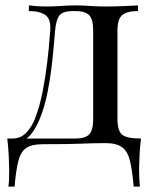

<svg xmlns="http://www.w3.org/2000/svg" viewBox="-20 -534 564 711"><path d="M491 -514V-493Q450 -493 432.5 -478Q415 -463 415 -421V-93Q415 -51 431.5 -36Q448 -21 502 -21Q498 14 496.5 46Q495 78 495 95Q495 113 496 129.5Q497 146 498 157H475Q470 98 461.5 62.5Q453 27 432.5 11.5Q412 -4 371 -4Q347 -4 326 -3.5Q305 -3 280.5 -2Q256 -1 222 -0.5Q188 0 138 0Q97 0 76.5 14.5Q56 29 47.5 63.5Q39 98 34 157H11Q13 146 13.5 129.5Q14 113 14 95Q14 78 12.5 46Q11 14 7 -21H259Q295 -21 310 -36Q325 -51 325 -93V-421Q325 -463 310 -478Q295 -493 259 -493H250Q214 -493 201 -478Q188 -463 184 -421Q180 -367 173.5 -307.5Q167 -248 156 -192Q145 -136 126 -91Q115 -64 97 -39.5Q79 -15 47 -9L26 -21Q58 -21 79 -44.5Q100 -68 110 -96Q127 -140 137.5 -193Q148 -246 155 -304Q162 -362 166 -421Q169 -463 148.5 -478Q128 -493 87 -493V-514Q95 -513 112.5 -511.5Q130 -510 155 -510Q180 -510 206.5 -512Q233 -514 261 -514Q289 -514 312.5 -512Q336 -510 370 -510Q405 -510 439.5 -511.5Q474 -513 491 -514Z"/></svg>

Font: Playfair Display
Style: Regular
Weight: 400
Designer: Claus Eggers Sørensen
Foundry: Claus Eggers Sørensen
Version: Version 1.203